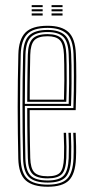

<svg xmlns="http://www.w3.org/2000/svg" viewBox="-20 -704 352 730"><path d="M161.5 6Q104.8 6 77.9 -18Q51 -42 49.5 -101.2Q48.5 -146.5 47.9 -196.4Q47.2 -246.2 47.2 -297.8Q47.2 -349.2 47.9 -400Q48.5 -450.8 49.8 -497.5Q51.2 -554 76.5 -580Q101.8 -606 161 -606Q214.2 -606 240.2 -582Q266.2 -558 268.5 -498.8Q269.2 -485.5 269.6 -464.1Q270 -442.8 270.1 -414.9Q270.2 -387 269.6 -354.1Q269 -321.2 267.8 -285.2H92.8Q92.8 -251.5 93 -221.1Q93.2 -190.8 93.8 -162Q94.2 -133.2 95 -103.8Q96 -64.5 110.1 -49.1Q124.2 -33.8 161.5 -33.8Q195.8 -33.8 208.6 -48Q221.5 -62.2 223.2 -103.5Q224 -121 223.8 -146Q223.5 -171 222.2 -199.2H231.2Q232.5 -170 232.8 -145.6Q233 -121.2 232.2 -103Q230.5 -58 215 -41.9Q199.5 -25.8 161.5 -25.8Q120 -25.8 103.4 -42.8Q86.8 -59.8 85.8 -103Q85.2 -129 84.6 -161.1Q84 -193.2 83.8 -227.5Q83.5 -261.8 83.5 -293.2H259Q260.2 -328.2 260.6 -359.8Q261 -391.2 260.9 -417.9Q260.8 -444.5 260.4 -465Q260 -485.5 259.5 -498.8Q257.2 -556.2 232.2 -577.1Q207.2 -598 161 -598Q105.2 -598 82.8 -573.5Q60.2 -549 58.8 -497Q57.5 -450 56.9 -399.6Q56.2 -349.2 56.2 -298.1Q56.2 -247 56.9 -197.2Q57.5 -147.5 58.5 -101.8Q60 -46.2 84.4 -24.1Q108.8 -2 161.5 -2Q213 -2 235 -24Q257 -46 259.5 -101.8Q260 -113 260.1 -128.6Q260.2 -144.2 259.9 -162.4Q259.5 -180.5 258.5 -199.2H267.8Q269 -173.8 269.4 -147.6Q269.8 -121.5 268.8 -101.2Q266.2 -42.5 242 -18.2Q217.8 6 161.5 6ZM161.5 -9.8Q111.5 -9.8 90.2 -30.5Q69 -51.2 67.8 -102Q66.5 -149.8 66 -200.9Q65.5 -252 65.5 -303.6Q65.5 -355.2 66.1 -404.2Q66.8 -453.2 67.8 -496.2Q69 -548.5 91.1 -569.4Q113.2 -590.2 161 -590.2Q205 -590.2 226.6 -570.4Q248.2 -550.5 250.5 -497.8Q251.2 -483.8 251.8 -455.2Q252.2 -426.8 252 -387.2Q251.8 -347.8 250 -301.2H74.5Q74.5 -244 75 -199.4Q75.5 -154.8 76.5 -102.8Q77.2 -56.5 95.8 -37.1Q114.2 -17.8 161.5 -17.8Q204.5 -17.8 221.9 -36Q239.2 -54.2 241.2 -102.5Q242 -120 241.9 -145.2Q241.8 -170.5 240.2 -199.2H249.5Q250.8 -172.5 251 -146.8Q251.2 -121 250.5 -102.2Q248 -49.8 228.5 -29.8Q209 -9.8 161.5 -9.8ZM74.5 -309H241.2Q242.5 -349.8 242.8 -387.5Q243 -425.2 242.5 -454.2Q242 -483.2 241.2 -497.2Q239.5 -545 220.9 -563.6Q202.2 -582.2 161 -582.2Q117.5 -582.2 97.8 -563.4Q78 -544.5 76.8 -496Q75.8 -459.5 75.2 -410Q74.8 -360.5 74.5 -309ZM83.5 -317Q83.8 -344.8 83.9 -373.8Q84 -402.8 84.6 -433.2Q85.2 -463.8 85.8 -495.8Q87 -539.8 104 -557Q121 -574.2 161 -574.2Q197.8 -574.2 214.1 -557.6Q230.5 -541 232.2 -497Q232.8 -484.2 233.2 -458.2Q233.8 -432.2 233.6 -396.2Q233.5 -360.2 232 -317ZM93 -325H223.2Q224.5 -363.8 224.6 -398.2Q224.8 -432.8 224.2 -458.5Q223.8 -484.2 223.2 -496.8Q221.5 -537 207.2 -551.6Q193 -566.2 161 -566.2Q125 -566.2 110.5 -550.8Q96 -535.2 95 -495.5Q94.5 -468.5 94 -441.6Q93.5 -414.8 93.2 -386.2Q93 -357.8 93 -325ZM176 -676.8V-684.5H217.8V-676.8ZM100.5 -645V-653H142.2V-645ZM100.5 -660.8V-668.8H142.2V-660.8ZM100.5 -676.8V-684.5H142.2V-676.8ZM176 -645V-653H217.8V-645ZM176 -660.8V-668.8H217.8V-660.8Z"/></svg>

Font: Big Shoulders Inline Display Thin Light
Style: Regular
Weight: 300
Version: Version 2.002